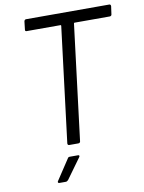

<svg xmlns="http://www.w3.org/2000/svg" viewBox="-96 -766 768 1023"><g transform="rotate(-10 288.0 -255.0)"><path d="M576 -690 570 -647Q570 -643 567 -640Q564 -637 559 -637H369Q365 -637 365 -633L288 -10Q288 -6 285 -3Q282 0 277 0H228Q219 0 219 -10L296 -633Q296 -637 293 -637H110Q100 -637 102 -647L107 -690Q109 -700 118 -700H567Q576 -700 576 -690ZM136 178 208 69Q211 62 220 62H264Q270 62 271 65.5Q272 69 268 74L189 183Q182 190 176 190H141Q136 190 134 186.5Q132 183 136 178Z"/></g></svg>

Font: Barlow
Style: Italic
Weight: 400
Italic angle: -7°
Designer: Jeremy Tribby
Foundry: Tribby Type
Version: Version 1.408